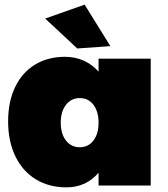

<svg xmlns="http://www.w3.org/2000/svg" viewBox="-20 -800 725 828"><path d="M345 -780 456 -601 313 -591 175 -720ZM630 -547V0H405V-55Q351 8 266 8Q191 8 134 -27Q77 -62 46 -126.5Q15 -191 15 -277Q15 -361 45 -424Q75 -487 130.5 -521Q186 -555 260 -555Q304 -555 341 -538.5Q378 -522 405 -491V-547ZM405 -271Q405 -319 383 -348Q361 -377 324 -377Q287 -377 264.5 -348Q242 -319 242 -271Q242 -223 264.5 -194Q287 -165 324 -165Q361 -165 383 -194Q405 -223 405 -271Z"/></svg>

Font: TypoPRO Montserrat Alternates
Style: Regular
Weight: 900
Designer: Julieta Ulanovsky
Foundry: Julieta Ulanovsky
Version: Version 6.001